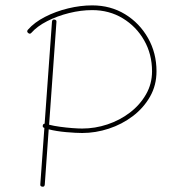

<svg xmlns="http://www.w3.org/2000/svg" viewBox="-20 -686 679 714"><path d="M84.5 -563.5Q78.1 -568.8 84 -575.7Q107.9 -603 147.5 -623.3Q187 -643.6 233.2 -654.8Q279.3 -666 322.8 -666Q391.1 -666 445.1 -633.1Q499 -600.1 530.5 -544.4Q562 -488.8 562 -420.9Q562 -368.7 537.8 -326.4Q513.7 -284.2 473.6 -253.9Q433.6 -223.6 384.5 -207.5Q335.4 -191.4 285.6 -191.4Q263.2 -191.4 226.3 -194.6Q189.5 -197.8 161.1 -205.1L146.5 0.5Q145.5 9.3 137.7 8.3Q128.9 7.3 129.9 -0.5L145 -210.4H144.5Q136.7 -212.9 139.6 -221.2Q141.1 -225.6 146 -226.1L173.3 -605.5Q174.3 -614.3 182.1 -613.3Q190.9 -612.3 189.9 -604.5L162.6 -222.2Q179.7 -217.8 202.9 -214.6Q226.1 -211.4 248.5 -209.7Q271 -208 285.6 -208Q333.5 -208 379.6 -223.4Q425.8 -238.8 463.1 -267.3Q500.5 -295.9 522.9 -335Q545.4 -374 545.4 -420.9Q545.4 -484.4 516.1 -535.9Q486.8 -587.4 436.5 -617.9Q386.2 -648.4 322.8 -648.4Q281.2 -648.4 237.1 -637.5Q192.9 -626.5 155.5 -607.4Q118.2 -588.4 96.7 -564Q91.3 -557.6 84.5 -563.5Z"/></svg>

Font: Mikhak-FD Thin
Style: Regular
Weight: 100
Designer: Amin Abedi
Version: Version 3.2